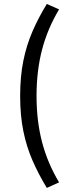

<svg xmlns="http://www.w3.org/2000/svg" viewBox="-20 -752 352 949"><path d="M211.4 176.8Q170.4 109.4 140.9 41.7Q111.3 -25.9 95.5 -103.3Q79.6 -180.7 79.6 -277.8Q79.6 -374.5 95.5 -452.1Q111.3 -529.8 140.9 -597.7Q170.4 -665.5 211.4 -732.4L272 -705.6Q214.8 -609.9 187.7 -505.9Q160.6 -401.9 160.6 -277.8Q160.6 -154.3 187.7 -50.3Q214.8 53.7 272 149.4Z"/></svg>

Font: Varta Light SemiBold
Style: Regular
Weight: 600
Version: Version 1.004